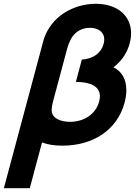

<svg xmlns="http://www.w3.org/2000/svg" viewBox="-82 -755 718 1015"><path d="M-61.6 240H75.4L140.2 -2C171 10 207.7 15 248.7 15C408.7 15 537.6 -67 576.5 -212C582.8 -235.5 585.9 -257.8 585.9 -278.5C585.9 -334.3 563 -377.8 517.6 -399C562.7 -433 590.8 -478 603.6 -526C608.6 -544.5 611 -562.2 611 -579C611 -671.3 538.9 -735 424.6 -735C332.6 -735 225.4 -693 169.8 -594C158 -572 151.4 -555 147.4 -540ZM288.4 -111C244.4 -111 195.4 -126 191.4 -167C191.2 -169 191.1 -171.2 191.1 -173.4C191.1 -192 197.6 -216.1 200 -225L271.8 -493C275.3 -506 284.4 -540 304.3 -566C330.2 -599 366.6 -608 393.6 -608C435.3 -608 469.1 -587 469.1 -546.4C469.1 -539.2 468.1 -531.4 465.8 -523C453.2 -476 412.7 -444 350.6 -440L319 -322C395.6 -322 446.1 -299 446.1 -245.9C446.1 -237.4 444.8 -228.1 442.1 -218C424.4 -152 362.4 -111 288.4 -111Z"/></svg>

Font: Manrope
Style: ExtraBoldItalic
Weight: 800
Italic angle: -15°
Designer: Mikhail Sharanda
Foundry: Mikhail Sharanda
Version: Version 4.502;hotconv 1.0.109;makeotfexe 2.5.65596